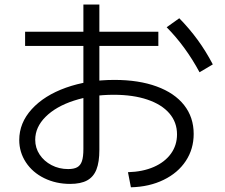

<svg xmlns="http://www.w3.org/2000/svg" viewBox="-20 -794 978 833"><path d="M748 -210.9Q748 -263.7 714.8 -302.2Q681.6 -340.8 619.6 -361.8Q557.6 -382.8 473.6 -382.8Q378.9 -382.8 300.8 -357.4Q222.7 -332 177.7 -287.1Q132.8 -242.2 132.8 -187.5Q132.8 -152.3 151.9 -123.5Q170.9 -94.7 203.6 -77.6Q236.3 -60.5 275.4 -60.5Q300.8 -60.5 314.9 -68.4Q329.1 -76.2 335.4 -94.7Q341.8 -113.3 341.8 -147.5V-774.4H411.1V-143.6Q411.1 -90.8 398.4 -58.6Q385.7 -26.4 357.9 -11.2Q330.1 3.9 284.2 3.9Q222.7 3.9 171.9 -21Q121.1 -45.9 92.3 -89.8Q63.5 -133.8 63.5 -186.5Q63.5 -260.7 117.7 -320.3Q171.9 -379.9 266.1 -413.6Q360.4 -447.3 476.6 -447.3Q582 -447.3 659.7 -418.9Q737.3 -390.6 778.8 -337.9Q820.3 -285.2 820.3 -212.9Q820.3 -147.5 786.1 -95.7Q752 -43.9 689.9 -13.7Q627.9 16.6 547.9 18.6L535.2 -46.9Q599.6 -48.8 647.5 -69.8Q695.3 -90.8 721.7 -127.4Q748 -164.1 748 -210.9ZM88.9 -656.2H667V-594.7H88.9ZM703.1 -675.8 757.8 -714.8Q801.8 -669.9 837.4 -621.1Q873 -572.3 903.3 -514.6L845.7 -480.5Q785.2 -592.8 703.1 -675.8Z"/></svg>

Font: Pretendard JP Variable
Style: Regular
Weight: 400
Designer: Base glyphs from Inter by Rasmus Andersson; Hangul glyphs from Noto Sans CJK(Source Han Sans) by Jang Soo-young and Kang
Foundry: Kil Hyung-jin
Version: Version 1.307;Glyphs 3.2 (3192)